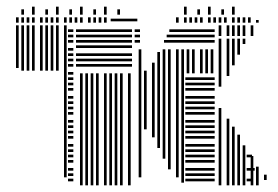

<svg xmlns="http://www.w3.org/2000/svg" viewBox="-20 -556 834 576"><path d="M36 -352H28V-480H36ZM52 -344H44V-480H52ZM68 -344H60V-480H68ZM84 -344H76V-480H84ZM108 -344H100V-480H108ZM124 -344H116V-480H124ZM140 -344H132V-480H140ZM156 -344H148V-480H156ZM180 -24H172V-480H180ZM200 -12H184V-20H200ZM200 -28H184V-36H200ZM200 -44H184V-52H200ZM200 -68H184V-76H200ZM200 -84H184V-92H200ZM200 -100H184V-108H200ZM200 -116H184V-124H200ZM200 -140H184V-148H200ZM200 -156H184V-164H200ZM200 -172H184V-180H200ZM200 -188H184V-196H200ZM200 -212H184V-220H200ZM200 -228H184V-236H200ZM200 -244H184V-252H200ZM200 -260H184V-268H200ZM200 -284H184V-292H200ZM200 -300H184V-308H200ZM200 -316H184V-324H200ZM200 -332H184V-340H200ZM200 -356H184V-364H200ZM200 -372H184V-380H200ZM200 -388H184V-396H200ZM200 -404H184V-412H200ZM200 -428H184V-436H200ZM200 -444H184V-452H200ZM200 -460H184V-468H200ZM228 0H220V-336H228ZM244 0H236V-336H244ZM260 0H252V-336H260ZM276 0H268V-336H276ZM300 0H292V-336H300ZM316 0H308V-336H316ZM332 0H324V-336H332ZM348 0H340V-336H348ZM372 0H364V-336H372ZM376 -356H208V-364H376ZM376 -372H208V-380H376ZM376 -388H208V-396H376ZM376 -412H208V-420H376ZM376 -428H208V-436H376ZM376 -444H208V-452H376ZM376 -460H208V-468H376ZM404 -24H396V-336H404ZM420 -168H412V-336H420ZM444 -144H436V-336H444ZM460 -112H452V-336H460ZM476 -80H468V-336H476ZM492 -48H484V-336H492ZM516 -24H508V-336H516ZM532 -8H524V-336H532ZM624 -12H536V-20H624ZM624 -28H536V-36H624ZM624 -44H536V-52H624ZM624 -68H536V-76H624ZM624 -84H536V-92H624ZM624 -100H536V-108H624ZM624 -116H536V-124H624ZM624 -140H536V-148H624ZM624 -156H536V-164H624ZM624 -172H536V-180H624ZM624 -188H536V-196H624ZM624 -212H536V-220H624ZM624 -228H536V-236H624ZM624 -244H536V-252H624ZM624 -260H536V-268H624ZM624 -284H536V-292H624ZM624 -300H536V-308H624ZM624 -316H536V-324H624ZM404 -336H396V-408H404ZM420 -336H412V-344H420ZM444 -336H436V-368H444ZM460 -336H452V-400H460ZM476 -336H468V-408H476ZM492 -336H484V-408H492ZM516 -336H508V-408H516ZM532 -336H524V-408H532ZM548 -336H540V-408H548ZM564 -336H556V-408H564ZM588 -336H580V-408H588ZM604 -336H596V-408H604ZM620 -336H612V-408H620ZM400 -428H384V-436H400ZM624 -428H472V-436H624ZM400 -444H384V-452H400ZM624 -444H480V-452H624ZM400 -460H384V-468H400ZM624 -460H488V-468H624ZM644 0H636V-232H644ZM644 -296H636V-440H644ZM668 0H660V-200H668ZM668 -328H660V-440H668ZM684 0H676V-176H684ZM684 -360H676V-440H684ZM700 0H692V-152H700ZM700 -392H692V-440H700ZM716 0H708V-120H716ZM716 -424H708V-440H716ZM736 -12H720V-20H736ZM744 -44H720V-52H744ZM736 -84H720V-92H736ZM740 0H732V-88H740ZM756 0H748V-56H756ZM780 -16H772V-32H780ZM644 -448H636V-472H644ZM668 -448H660V-472H668ZM684 -448H676V-472H684ZM700 -448H692V-472H700ZM716 -448H708V-472H716ZM740 -448H732V-472H740ZM644 -472H636V-480H644ZM668 -472H660V-480H668ZM684 -472H676V-480H684ZM700 -472H692V-480H700ZM716 -472H708V-480H716ZM740 -472H732V-480H740ZM36 -488H28V-504H36ZM52 -488H44V-504H52ZM68 -488H60V-504H68ZM84 -488H76V-504H84ZM108 -488H100V-504H108ZM124 -488H116V-504H124ZM140 -488H132V-504H140ZM156 -488H148V-504H156ZM180 -488H172V-504H180ZM196 -488H188V-504H196ZM212 -488H204V-504H212ZM228 -488H220V-504H228ZM252 -488H244V-504H252ZM268 -488H260V-504H268ZM284 -488H276V-504H284ZM300 -488H292V-504H300ZM392 -492H312V-500H392ZM516 -488H508V-504H516ZM540 -488H532V-504H540ZM556 -488H548V-504H556ZM572 -488H564V-504H572ZM588 -488H580V-504H588ZM612 -488H604V-504H612ZM628 -488H620V-504H628ZM644 -488H636V-504H644ZM660 -488H652V-504H660ZM684 -488H676V-504H684ZM700 -488H692V-504H700ZM716 -488H708V-504H716ZM732 -488H724V-504H732ZM756 -488H748V-496H756ZM52 -512H44V-528H52ZM84 -512H76V-536H84ZM124 -512H116V-528H124ZM156 -512H148V-536H156ZM196 -512H188V-528H196ZM228 -512H220V-536H228ZM268 -512H260V-528H268ZM300 -512H292V-536H300ZM340 -512H332V-528H340ZM540 -512H532V-536H540ZM580 -512H572V-528H580ZM612 -512H604V-536H612ZM652 -512H644V-528H652ZM684 -512H676V-536H684Z"/></svg>

Font: Rubik Lines
Style: Regular
Weight: 400
Designer: Hubert and Fischer, NaN
Foundry: Hubert and Fischer, NaN
Version: Version 2.201